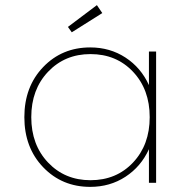

<svg xmlns="http://www.w3.org/2000/svg" viewBox="-20 -713 740 749"><path d="M332 -528Q409 -528 469.5 -488.5Q530 -449 561 -381V-512H589V0H561V-131Q530 -63 469.5 -23.5Q409 16 332 16Q222 16 148.5 -60.5Q75 -137 75 -256Q75 -375 148.5 -451.5Q222 -528 332 -528ZM333 -10Q434 -10 499 -79Q564 -148 564 -256Q564 -364 499 -433Q434 -502 333 -502Q233 -502 167.5 -433Q102 -364 102 -256Q102 -148 167.5 -79Q233 -10 333 -10ZM358 -693 379 -662 260 -587 245 -608Z"/></svg>

Font: Spartan MB
Style: Regular
Weight: 250
Designer: Matt Bailey
Foundry: Matt Bailey
Version: Version 1.000